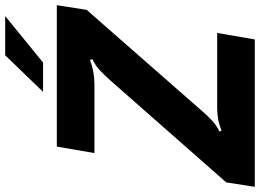

<svg xmlns="http://www.w3.org/2000/svg" viewBox="-183 -851 1002 740"><g transform="rotate(-90 318.0 -481.0)"><path d="M-32 0 -15 -110 380 -559Q401 -582 418 -598Q435 -614 460 -626L457 -635Q411 -618 363 -618H98L123 -763H668L650 -648L259 -202Q239 -179 221.5 -163Q204 -147 181 -136L185 -128Q224 -145 272 -145H561L536 0ZM447 -816H334L475 -962H626Z"/></g></svg>

Font: Open Sauce Sans ExBold Italic
Style: Regular
Weight: 800
Italic angle: -10°
Designer: Alfredo Marco Pradil
Foundry: Creative Sauce Fz LLC
Version: Version 1.477